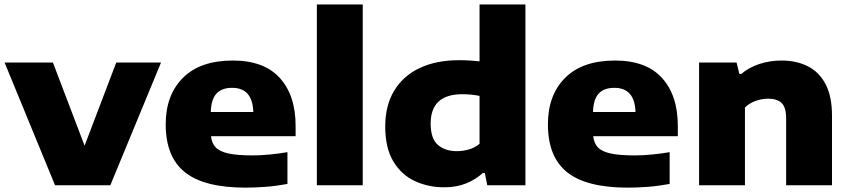

<svg xmlns="http://www.w3.org/2000/svg" viewBox="-24 -828 3796 858"><path d="M222 0 -3.5 -548.5H212.5L354 -177L495.5 -548.5H695.5L469 0Z M1073.5 10.5Q889 10.5 802.8 -58Q716.5 -126.5 716.5 -272.5Q716.5 -403.5 793.8 -480.5Q871 -557.5 1016.5 -557.5Q1155.5 -557.5 1226.2 -479.8Q1297 -402 1297 -265.5V-219.5H919Q922 -188.5 939.5 -169.8Q957 -151 996.5 -142.2Q1036 -133.5 1105.5 -133.5Q1140.5 -133.5 1181.5 -137.5Q1222.5 -141.5 1260.5 -148V-6Q1209 3.5 1162.2 7Q1115.5 10.5 1073.5 10.5ZM1013.5 -435.5Q966.5 -435.5 943 -409.5Q919.5 -383.5 918 -327.5H1108Q1104.5 -435.5 1013.5 -435.5Z M1392 0V-808H1597V0Z M1961.5 9Q1889.5 9 1829.5 -19Q1769.5 -47 1733.5 -107Q1697.5 -167 1697.5 -262.5Q1697.5 -356.5 1737.5 -422.8Q1777.5 -489 1851.5 -524Q1925.5 -559 2028 -559Q2052.5 -559 2076 -557.5Q2099.5 -556 2119 -554V-808H2324V0H2153.5L2142.5 -55H2133.5Q2102.5 -26 2059.2 -8.5Q2016 9 1961.5 9ZM2018 -152.5Q2044.5 -152.5 2071.5 -160.2Q2098.5 -168 2119 -185.5V-399.5Q2104 -402.5 2084 -404.8Q2064 -407 2042.5 -407Q1900.5 -407 1900.5 -276Q1900.5 -209 1932.5 -180.8Q1964.5 -152.5 2018 -152.5Z M2781.5 10.5Q2597 10.5 2510.8 -58Q2424.5 -126.5 2424.5 -272.5Q2424.5 -403.5 2501.8 -480.5Q2579 -557.5 2724.5 -557.5Q2863.5 -557.5 2934.2 -479.8Q3005 -402 3005 -265.5V-219.5H2627Q2630 -188.5 2647.5 -169.8Q2665 -151 2704.5 -142.2Q2744 -133.5 2813.5 -133.5Q2848.5 -133.5 2889.5 -137.5Q2930.5 -141.5 2968.5 -148V-6Q2917 3.5 2870.2 7Q2823.5 10.5 2781.5 10.5ZM2721.5 -435.5Q2674.5 -435.5 2651 -409.5Q2627.5 -383.5 2626 -327.5H2816Q2812.5 -435.5 2721.5 -435.5Z M3100 0V-548.5H3267.5L3280 -498H3289Q3322.5 -526.5 3369.2 -542Q3416 -557.5 3469 -557.5Q3534.5 -557.5 3585.2 -532.2Q3636 -507 3665 -452.5Q3694 -398 3694 -310.5V0H3489V-299Q3489 -349 3468.5 -368Q3448 -387 3409 -387Q3380 -387 3352 -376.8Q3324 -366.5 3305 -347.5V0Z"/></svg>

Font: Encode Sans Expanded Expanded ExtraBold
Style: Regular
Weight: 800
Width: 7
Designer: Multiple Designers
Foundry: Impallari Type
Version: Version 3.000; ttfautohint (v1.8.3) -l 8 -r 50 -G 200 -x 14 